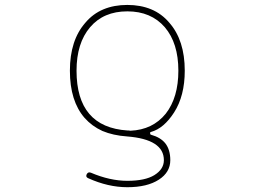

<svg xmlns="http://www.w3.org/2000/svg" viewBox="-20 -576 1040 790"><path d="M503.9 194.3Q424.8 194.3 342.8 157.2Q331.1 152.3 336.9 140.6Q342.8 129.9 354.5 134.8Q432.6 168 503.9 168Q577.1 168 615.2 144.5Q654.3 120.1 654.3 83Q654.3 40 616.2 15.6Q578.1 -8.8 502.9 -14.6Q445.3 -18.6 401.4 -37.1Q358.4 -56.6 328.1 -90.8Q267.6 -160.2 267.6 -285.2Q267.6 -410.2 331.1 -482.4Q362.3 -519.5 405.8 -537.6Q449.2 -555.7 503.9 -555.7Q558.6 -555.7 602.1 -537.6Q645.5 -519.5 676.8 -482.4Q740.2 -410.2 740.2 -285.2Q740.2 -181.6 696.3 -113.3Q654.3 -47.9 601.6 -33.2Q596.7 -32.2 597.7 -27.3Q597.7 -22.5 601.6 -21.5Q640.6 -10.7 660.2 13.7Q680.7 40 680.7 83Q680.7 132.8 633.8 163.1Q585.9 194.3 503.9 194.3ZM350.6 -463.9Q294.9 -398.4 294.9 -285.2Q294.9 -52.7 504.9 -39.1Q506.8 -39.1 509.8 -39.1Q514.6 -38.1 516.6 -38.1Q608.4 -42 662.1 -108.4Q713.9 -174.8 713.9 -285.2Q713.9 -398.4 658.2 -463.9Q601.6 -529.3 503.9 -529.3Q406.2 -529.3 350.6 -463.9Z"/></svg>

Font: Rounded-L Mgen+ 2m thin
Style: Regular
Weight: 100
Designer: [Source Han Sans]
Ryoko NISHIZUKA  (kana & ideographs); Paul D. Hunt (Latin, Greek & Cyrillic); Wenlong ZHANG  (bopomofo
Version: Version 1.059.20150602